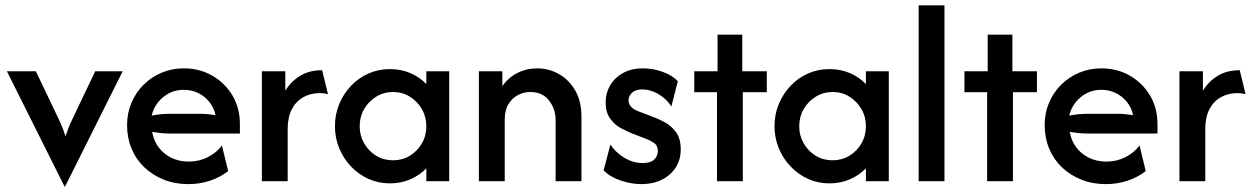

<svg xmlns="http://www.w3.org/2000/svg" viewBox="-20 -687 4752 728"><path d="M225 20.8 6.2 -416.7H116L191 -259.7Q201.4 -238.9 210.4 -218.4Q219.4 -197.9 228.5 -170.1Q237.5 -197.9 246.5 -218.4Q255.6 -238.9 266 -259.7L341 -416.7H445.1L226.4 20.8Z M694.4 11.1Q643.1 11.1 600.7 -5.9Q558.3 -22.9 527.1 -52.8Q495.8 -82.6 478.8 -123.6Q461.8 -164.6 461.8 -212.5Q461.8 -258.3 478.5 -297.6Q495.1 -336.8 524.7 -366Q554.2 -395.1 593.1 -411.5Q631.9 -427.8 677.1 -427.8Q736.8 -427.8 785.1 -400Q833.3 -372.2 861.5 -324.7Q889.6 -277.1 889.6 -216.7V-180.6H626.4Q609 -180.6 591.7 -182.3Q574.3 -184 556.9 -186.8Q562.5 -154.2 581.2 -128.8Q600 -103.5 629.5 -88.9Q659 -74.3 695.8 -74.3Q735.4 -74.3 768.4 -91.3Q801.4 -108.3 821.5 -135.4L845.1 -38.2Q814.6 -14.6 775.7 -1.7Q736.8 11.1 694.4 11.1ZM554.9 -248.6Q572.2 -252.1 590.3 -253.8Q608.3 -255.6 626.4 -255.6H732.6Q750 -255.6 766 -254.2Q781.9 -252.8 797.2 -250.7Q791 -279.2 773.6 -300.7Q756.2 -322.2 731.2 -334.4Q706.2 -346.5 676.4 -346.5Q646.5 -346.5 621.5 -333.7Q596.5 -320.8 579.2 -299Q561.8 -277.1 554.9 -248.6Z M972.9 0V-416.7H1061.8V-343.1Q1084 -379.2 1118.8 -400Q1153.5 -420.8 1201.4 -420.8L1223.6 -329.9Q1216.7 -331.9 1209 -333Q1201.4 -334 1193.8 -334Q1156.9 -334 1129.2 -318.1Q1101.4 -302.1 1086.1 -271.9Q1070.8 -241.7 1070.8 -197.9V0Z M1458.3 8.3Q1414.6 8.3 1377.1 -8.7Q1339.6 -25.7 1311.1 -55.6Q1282.6 -85.4 1266.3 -124.7Q1250 -163.9 1250 -208.3Q1250 -253.5 1266.3 -292.7Q1282.6 -331.9 1311.1 -361.8Q1339.6 -391.7 1377.1 -408.3Q1414.6 -425 1458.3 -425Q1500 -425 1535.4 -410.1Q1570.8 -395.1 1596.5 -368.1V-416.7H1683.3V0H1596.5V-48.6Q1570.8 -22.2 1535.4 -6.9Q1500 8.3 1458.3 8.3ZM1470.1 -79.2Q1505.6 -79.2 1534 -96.5Q1562.5 -113.9 1579.5 -143.1Q1596.5 -172.2 1596.5 -208.3Q1596.5 -244.4 1579.5 -273.6Q1562.5 -302.8 1534 -320.5Q1505.6 -338.2 1470.1 -338.2Q1435.4 -338.2 1406.6 -320.5Q1377.8 -302.8 1360.8 -273.6Q1343.8 -244.4 1343.8 -208.3Q1343.8 -172.9 1360.8 -143.4Q1377.8 -113.9 1406.2 -96.5Q1434.7 -79.2 1470.1 -79.2Z M1795.8 0V-416.7H1884.7V-360.4Q1907.6 -393.1 1942 -410.4Q1976.4 -427.8 2016.7 -427.8Q2061.1 -427.8 2099.3 -406.2Q2137.5 -384.7 2161.1 -343.8Q2184.7 -302.8 2184.7 -244.4V0H2086.8V-231.2Q2086.8 -273.6 2061.8 -305.9Q2036.8 -338.2 1990.3 -338.2Q1965.3 -338.2 1943.4 -326.4Q1921.5 -314.6 1907.6 -291.7Q1893.8 -268.8 1893.8 -233.3V0Z M2411.1 11.1Q2374.3 11.1 2334.4 -2.1Q2294.4 -15.3 2268.8 -41L2294.4 -138.9Q2313.9 -109 2347.2 -88.9Q2380.6 -68.8 2416.7 -68.8Q2446.5 -68.8 2460.4 -81.9Q2474.3 -95.1 2474.3 -113.9Q2474.3 -135.4 2459.7 -145.1Q2445.1 -154.9 2431.9 -159.7L2374.3 -181.9Q2356.9 -188.9 2333.7 -201.4Q2310.4 -213.9 2293.4 -237.5Q2276.4 -261.1 2276.4 -299.3Q2276.4 -334 2293.4 -363.2Q2310.4 -392.4 2342 -410.1Q2373.6 -427.8 2418.1 -427.8Q2456.2 -427.8 2492.7 -414.6Q2529.2 -401.4 2550 -379.2L2525.7 -283.3Q2512.5 -303.5 2494.1 -318.1Q2475.7 -332.6 2455.6 -340.3Q2435.4 -347.9 2415.3 -347.9Q2389.6 -347.9 2376.4 -335.4Q2363.2 -322.9 2363.2 -306.9Q2363.2 -293.8 2372.2 -283Q2381.2 -272.2 2401.4 -264.6L2456.2 -243.8Q2475.7 -236.8 2500.3 -223.6Q2525 -210.4 2543.1 -186.1Q2561.1 -161.8 2561.1 -120.1Q2561.1 -81.2 2542 -51.7Q2522.9 -22.2 2489.2 -5.6Q2455.6 11.1 2411.1 11.1Z M2698.6 0V-337.5H2612.5V-416.7H2700.7V-555.6H2794.4V-416.7H2887.5V-337.5H2796.5V0Z M3125 8.3Q3081.2 8.3 3043.8 -8.7Q3006.2 -25.7 2977.8 -55.6Q2949.3 -85.4 2933 -124.7Q2916.7 -163.9 2916.7 -208.3Q2916.7 -253.5 2933 -292.7Q2949.3 -331.9 2977.8 -361.8Q3006.2 -391.7 3043.8 -408.3Q3081.2 -425 3125 -425Q3166.7 -425 3202.1 -410.1Q3237.5 -395.1 3263.2 -368.1V-416.7H3350V0H3263.2V-48.6Q3237.5 -22.2 3202.1 -6.9Q3166.7 8.3 3125 8.3ZM3136.8 -79.2Q3172.2 -79.2 3200.7 -96.5Q3229.2 -113.9 3246.2 -143.1Q3263.2 -172.2 3263.2 -208.3Q3263.2 -244.4 3246.2 -273.6Q3229.2 -302.8 3200.7 -320.5Q3172.2 -338.2 3136.8 -338.2Q3102.1 -338.2 3073.3 -320.5Q3044.4 -302.8 3027.4 -273.6Q3010.4 -244.4 3010.4 -208.3Q3010.4 -172.9 3027.4 -143.4Q3044.4 -113.9 3072.9 -96.5Q3101.4 -79.2 3136.8 -79.2Z M3463.2 0V-666.7H3561.1V0Z M3722.9 0V-337.5H3636.8V-416.7H3725V-555.6H3818.7V-416.7H3911.8V-337.5H3820.8V0Z M4173.6 11.1Q4122.2 11.1 4079.9 -5.9Q4037.5 -22.9 4006.2 -52.8Q3975 -82.6 3958 -123.6Q3941 -164.6 3941 -212.5Q3941 -258.3 3957.6 -297.6Q3974.3 -336.8 4003.8 -366Q4033.3 -395.1 4072.2 -411.5Q4111.1 -427.8 4156.2 -427.8Q4216 -427.8 4264.2 -400Q4312.5 -372.2 4340.6 -324.7Q4368.8 -277.1 4368.8 -216.7V-180.6H4105.6Q4088.2 -180.6 4070.8 -182.3Q4053.5 -184 4036.1 -186.8Q4041.7 -154.2 4060.4 -128.8Q4079.2 -103.5 4108.7 -88.9Q4138.2 -74.3 4175 -74.3Q4214.6 -74.3 4247.6 -91.3Q4280.6 -108.3 4300.7 -135.4L4324.3 -38.2Q4293.8 -14.6 4254.9 -1.7Q4216 11.1 4173.6 11.1ZM4034 -248.6Q4051.4 -252.1 4069.4 -253.8Q4087.5 -255.6 4105.6 -255.6H4211.8Q4229.2 -255.6 4245.1 -254.2Q4261.1 -252.8 4276.4 -250.7Q4270.1 -279.2 4252.8 -300.7Q4235.4 -322.2 4210.4 -334.4Q4185.4 -346.5 4155.6 -346.5Q4125.7 -346.5 4100.7 -333.7Q4075.7 -320.8 4058.3 -299Q4041 -277.1 4034 -248.6Z M4452.1 0V-416.7H4541V-343.1Q4563.2 -379.2 4597.9 -400Q4632.6 -420.8 4680.6 -420.8L4702.8 -329.9Q4695.8 -331.9 4688.2 -333Q4680.6 -334 4672.9 -334Q4636.1 -334 4608.3 -318.1Q4580.6 -302.1 4565.3 -271.9Q4550 -241.7 4550 -197.9V0Z"/></svg>

Font: Afacad Flux Medium
Style: Regular
Weight: 500
Designer: Kristian Moeller
Foundry: Dicotype
Version: Version 1.100